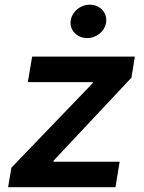

<svg xmlns="http://www.w3.org/2000/svg" viewBox="-20 -782 603 802"><path d="M13.8 0H462.4L479.8 -106.5H202.8L204.2 -111.2L529.1 -457.7L543.3 -545.5H114.3L96.2 -438.9H368.3L366.8 -434.3L27.7 -81.7ZM274.9 -692.5C271.7 -654.1 302.9 -622.9 343.8 -622.9C384.6 -622.9 420.8 -654.1 423.7 -692.5C426.8 -731.2 396.3 -762.4 355.5 -762.4C314.3 -762.4 278.4 -731.2 274.9 -692.5Z"/></svg>

Font: Margiela Sans Semi Bold
Style: Italic
Weight: 600
Italic angle: -9.39999°
Designer: Stefan Endress, Andreas Faust
Version: Version 1.100;FEAKit 1.0